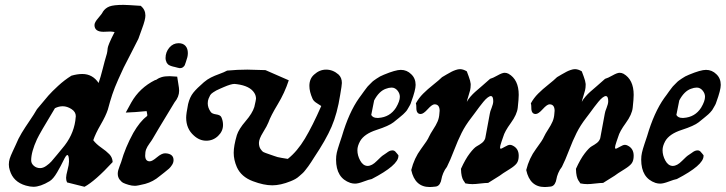

<svg xmlns="http://www.w3.org/2000/svg" viewBox="-20 -752 2922 773"><path d="M257.8 -101.6Q257.8 -127.9 251 -127.9Q246.1 -127.9 235.8 -106.4Q225.6 -85 210 -58.1Q194.3 -31.2 179.7 -22.5Q142.6 0 114.3 0Q101.6 0 84 -4.9Q33.2 -19.5 19.5 -66.4Q15.6 -78.1 15.6 -89.8Q15.6 -101.6 19 -112.8Q22.5 -124 31.2 -142.6Q40 -161.1 43 -168Q53.7 -194.3 67.4 -216.8Q81.1 -239.3 99.1 -265.6Q117.2 -292 128.9 -312.5Q161.1 -351.6 174.8 -367.2Q188.5 -382.8 213.9 -406.2Q239.3 -429.7 267.6 -447.3Q291 -454.1 311.5 -454.1Q352.5 -454.1 377 -418Q384.8 -440.4 393.6 -475.1Q402.3 -509.8 407.2 -525.4Q411.1 -537.1 412.1 -545.4Q413.1 -553.7 413.6 -558.6Q414.1 -563.5 420.4 -579.1Q426.8 -594.7 441.4 -623Q429.7 -625 423.8 -625Q418.9 -625 409.7 -624.5Q400.4 -624 396.5 -624Q360.4 -624 360.4 -651.4Q360.4 -662.1 375.5 -679.2Q390.6 -696.3 394.5 -705.1Q404.3 -719.7 420.9 -726.1Q437.5 -732.4 477.5 -732.4Q490.2 -732.4 546.9 -728.5Q565.4 -712.9 565.4 -689.5Q565.4 -672.9 552.2 -637.7Q539.1 -602.5 537.1 -595.7Q530.3 -581.1 507.8 -538.1Q485.4 -495.1 478 -480Q470.7 -464.8 456.1 -432.1Q441.4 -399.4 432.1 -371.6Q422.9 -343.8 414.1 -310.5Q406.2 -286.1 385.3 -250Q364.3 -213.9 355.5 -187.5Q367.2 -171.9 387.7 -157.7Q408.2 -143.6 420.4 -130.9Q432.6 -118.2 433.6 -99.6Q363.3 -23.4 320.3 0L250 -17.6Q246.1 -25.4 246.1 -36.1Q246.1 -45.9 252 -67.9Q257.8 -89.8 257.8 -101.6ZM105.5 -106.4Q105.5 -93.8 116.2 -84.5Q127 -75.2 141.6 -75.2Q153.3 -75.2 166 -84Q178.7 -92.8 187 -102.1Q195.3 -111.3 210 -129.4Q224.6 -147.5 230.5 -154.3Q274.4 -205.1 283.2 -265.6Q285.2 -279.3 285.2 -284.2Q285.2 -301.8 267.6 -313Q250 -324.2 232.4 -324.2Q216.8 -324.2 201.2 -316.4Q139.6 -214.8 128.9 -191.4Q105.5 -140.6 105.5 -106.4Z M699.2 -578.1Q716.8 -578.1 726.6 -567.4Q736.3 -556.6 736.3 -538.1Q736.3 -530.3 734.4 -522Q732.4 -513.7 728.5 -502.9Q725.6 -494.1 724.1 -490.2Q722.7 -486.3 717.3 -481.9Q711.9 -477.5 704.1 -477.5Q697.3 -478.5 683.6 -482.4Q681.6 -482.4 676.8 -483.9Q671.9 -485.4 670.4 -485.8Q668.9 -486.3 665 -487.8Q661.1 -489.3 659.2 -490.7Q657.2 -492.2 655.3 -494.1Q653.3 -496.1 651.4 -499Q646.5 -508.8 646.5 -518.6Q646.5 -542 661.6 -560.1Q676.8 -578.1 699.2 -578.1ZM646.5 -134.8Q678.7 -132.8 678.7 -107.4Q678.7 -97.7 672.9 -88.4Q667 -79.1 660.6 -73.2Q654.3 -67.4 641.6 -57.6Q628.9 -47.9 623 -43Q596.7 -20.5 564.5 -11.7Q533.2 -3.9 523.4 -3.9Q510.7 -3.9 498 -7.8Q484.4 -11.7 476.6 -15.6Q468.8 -19.5 461.4 -29.3Q454.1 -39.1 454.1 -52.7Q454.1 -59.6 456.1 -66.9Q458 -74.2 461.9 -84Q465.8 -93.8 467.8 -99.6Q484.4 -158.2 516.6 -216.8Q543 -262.7 570.3 -283.2Q573.2 -285.2 573.2 -288.6Q573.2 -292 571.8 -296.9Q570.3 -301.8 570.3 -304.7Q521.5 -299.8 486.3 -298.8L508.8 -339.8Q542 -398.4 604.5 -429.7H605.5Q608.4 -429.7 613.3 -433.6Q618.2 -437.5 630.4 -441.4Q642.6 -445.3 663.1 -445.3Q669.9 -445.3 693.4 -443.4Q694.3 -434.6 697.8 -415.5Q701.2 -396.5 701.2 -386.7Q701.2 -362.3 682.6 -339.8Q599.6 -203.1 594.7 -193.4Q590.8 -186.5 581.5 -173.8Q572.3 -161.1 568.4 -150.9Q564.5 -140.6 564.5 -126Q564.5 -102.5 583 -102.5Q592.8 -102.5 611.8 -118.7Q630.9 -134.8 644.5 -134.8Z M877.9 -249Q877.9 -223.6 857.9 -204.6Q837.9 -185.5 810.5 -185.5Q783.2 -185.5 760.7 -206.1Q729.5 -233.4 729.5 -278.3Q729.5 -293.9 737.3 -333Q744.1 -361.3 758.3 -378.9Q772.5 -396.5 800.8 -420.9Q814.5 -432.6 829.1 -439.9Q843.8 -447.3 862.8 -454.1Q881.8 -460.9 894.5 -467.8Q936.5 -471.7 975.6 -471.7Q994.1 -471.7 1048.8 -469.7L1142.6 -428.7Q1126 -377.9 1098.1 -332Q1070.3 -286.1 1060.5 -258.8Q1055.7 -246.1 1039.1 -219.2Q1022.5 -192.4 1022.5 -176.8Q1022.5 -162.1 1028.8 -152.3Q1035.2 -142.6 1041 -139.6Q1046.9 -136.7 1063 -131.3Q1079.1 -126 1084 -124Q1095.7 -119.1 1114.7 -116.2Q1133.8 -113.3 1138.7 -112.3Q1176.8 -142.6 1207.5 -193.8Q1238.3 -245.1 1273.4 -325.2Q1271.5 -327.1 1256.8 -335.9Q1242.2 -344.7 1238.3 -354.5Q1225.6 -382.8 1225.6 -406.2Q1225.6 -435.5 1245.1 -452.1Q1266.6 -471.7 1293 -471.7Q1320.3 -471.7 1342.8 -452.1Q1356.4 -439.5 1356.4 -418Q1356.4 -409.2 1349.6 -370.1Q1337.9 -294.9 1314.9 -241.7Q1292 -188.5 1244.1 -117.2Q1241.2 -112.3 1232.9 -99.6Q1224.6 -86.9 1221.2 -82.5Q1217.8 -78.1 1210.4 -68.4Q1203.1 -58.6 1197.8 -54.2Q1192.4 -49.8 1185.1 -43Q1177.7 -36.1 1168.9 -31.2Q1160.2 -26.4 1150.4 -22.5Q1109.4 -5.9 1076.2 -5.9Q1042 -5.9 998 -22.5Q951.2 -40 933.6 -79.1Q920.9 -108.4 920.9 -136.7Q920.9 -165 933.6 -208Q941.4 -232.4 968.8 -264.2Q996.1 -295.9 1003.9 -321.3Q1010.7 -350.6 1010.7 -354.5Q1010.7 -367.2 1003.9 -377.9Q986.3 -406.2 933.6 -413.1Q929.7 -414.1 923.8 -414.1Q910.2 -414.1 880.9 -401.4Q877.9 -400.4 866.2 -395Q854.5 -389.6 850.6 -387.7Q846.7 -385.7 837.9 -379.9Q829.1 -374 826.2 -368.7Q823.2 -363.3 819.8 -355Q816.4 -346.7 816.4 -335.9Q816.4 -318.4 828.1 -301.8Q833 -293.9 850.1 -291.5Q867.2 -289.1 871.1 -280.3Q877.9 -265.6 877.9 -249Z M1418.9 -147.5Q1418.9 -126 1430.2 -105.5Q1441.4 -85 1459 -84H1460Q1477.5 -84 1497.1 -104Q1516.6 -124 1525.4 -128.9Q1529.3 -130.9 1536.1 -136.2Q1543 -141.6 1548.3 -144Q1553.7 -146.5 1559.6 -146.5H1562.5Q1567.4 -145.5 1570.8 -142.6Q1574.2 -139.6 1577.6 -134.8Q1581.1 -129.9 1584 -127V-124Q1584 -86.9 1476.6 -31.2Q1465.8 -29.3 1443.8 -21Q1421.9 -12.7 1409.2 -12.7Q1400.4 -12.7 1390.6 -15.6Q1333 -35.2 1333 -109.4Q1333 -124 1335.9 -137.2Q1338.9 -150.4 1346.2 -172.4Q1353.5 -194.3 1356.4 -203.1Q1384.8 -299.8 1425.8 -357.4Q1427.7 -359.4 1435.5 -370.6Q1443.4 -381.8 1445.3 -384.3Q1447.3 -386.7 1454.1 -396Q1460.9 -405.3 1463.9 -407.7Q1466.8 -410.2 1473.6 -417.5Q1480.5 -424.8 1484.9 -427.7Q1489.3 -430.7 1496.1 -435.5Q1502.9 -440.4 1510.3 -444.3Q1517.6 -448.2 1525.4 -451.2Q1572.3 -470.7 1593.8 -470.7Q1618.2 -470.7 1635.7 -453.1Q1653.3 -436.5 1653.3 -410.2Q1653.3 -389.6 1635.7 -341.8Q1633.8 -335 1630.9 -329.6Q1627.9 -324.2 1624.5 -318.4Q1621.1 -312.5 1618.7 -308.6Q1616.2 -304.7 1610.8 -299.3Q1605.5 -293.9 1603 -291.5Q1600.6 -289.1 1593.8 -283.7Q1586.9 -278.3 1585 -276.4Q1583 -274.4 1574.7 -268.1Q1566.4 -261.7 1564.5 -259.8Q1545.9 -245.1 1496.1 -229Q1446.3 -212.9 1429.7 -183.6Q1418.9 -164.1 1418.9 -147.5ZM1589.8 -362.3Q1589.8 -376 1580.1 -387.7Q1570.3 -399.4 1556.6 -399.4Q1545.9 -399.4 1533.2 -394.5Q1505.9 -384.8 1486.3 -347.7Q1475.6 -293 1474.6 -289.1Q1481.4 -277.3 1498 -277.3H1503.9Q1549.8 -280.3 1574.2 -318.4Q1589.8 -344.7 1589.8 -362.3Z M1965.8 -344.7Q1965.8 -365.2 1956.1 -365.2Q1951.2 -365.2 1943.4 -359.4Q1935.5 -353.5 1926.3 -342.3Q1917 -331.1 1909.7 -321.3Q1902.3 -311.5 1892.1 -297.4Q1881.8 -283.2 1877 -277.3Q1853.5 -247.1 1838.4 -216.8Q1823.2 -186.5 1808.1 -147Q1793 -107.4 1779.3 -80.1Q1770.5 -69.3 1764.6 -55.2Q1758.8 -41 1757.3 -30.8Q1755.9 -20.5 1750.5 -11.7Q1745.1 -2.9 1735.4 -1Q1717.8 1 1710 1Q1650.4 1 1635.7 -67.4Q1647.5 -115.2 1674.8 -151.9Q1702.1 -188.5 1707 -201.2Q1712.9 -213.9 1724.1 -231Q1735.4 -248 1741.7 -262.7Q1748 -277.3 1749 -294.9Q1749 -296.9 1749.5 -300.8Q1750 -304.7 1750 -305.7Q1750 -332 1729.5 -332Q1719.7 -332 1702.1 -312.5Q1684.6 -293 1673.8 -293Q1656.2 -293 1656.2 -317.4V-320.3Q1656.2 -331.1 1654.3 -335.9Q1666 -357.4 1683.6 -375Q1701.2 -392.6 1724.6 -411.1Q1748 -429.7 1759.8 -441.4Q1765.6 -445.3 1778.8 -452.6Q1792 -460 1798.3 -463.4Q1804.7 -466.8 1814.5 -470.2Q1824.2 -473.6 1832 -473.6Q1844.7 -473.6 1859.4 -464.8Q1860.4 -461.9 1867.2 -443.8Q1874 -425.8 1875 -414.1V-410.2Q1875 -398.4 1872.6 -388.2Q1870.1 -377.9 1865.7 -364.7Q1861.3 -351.6 1859.4 -341.8Q1864.3 -351.6 1874 -362.8Q1883.8 -374 1892.6 -381.8Q1901.4 -389.6 1921.4 -406.7Q1941.4 -423.8 1953.1 -434.6Q1963.9 -437.5 1982.9 -448.2Q2002 -459 2011.7 -459Q2019.5 -459 2027.3 -455.1Q2068.4 -431.6 2068.4 -370.1Q2068.4 -353.5 2064.5 -318.4Q2061.5 -291 2036.6 -256.8Q2011.7 -222.7 2005.9 -201.2Q2004.9 -198.2 1999 -181.2Q1993.2 -164.1 1993.2 -158.2Q1993.2 -153.3 1996.1 -153.3Q1998 -153.3 2000 -154.3Q2005.9 -157.2 2012.7 -161.1Q2019.5 -165 2024.4 -167Q2029.3 -168.9 2033.2 -168.9Q2038.1 -168.9 2043.9 -166Q2068.4 -154.3 2068.4 -125Q2068.4 -105.5 2060.5 -94.7Q2052.7 -84 2032.2 -71.3Q2011.7 -58.6 2005.9 -54.7Q1993.2 -44.9 1972.7 -32.7Q1952.1 -20.5 1945.3 -15.6Q1934.6 -15.6 1914.1 -13.2Q1893.6 -10.7 1881.8 -10.7Q1868.2 -10.7 1853.5 -13.7Q1852.5 -15.6 1849.6 -20Q1846.7 -24.4 1845.2 -26.4Q1843.8 -28.3 1841.8 -33.7Q1839.8 -39.1 1838.9 -43.5Q1837.9 -47.9 1836.9 -55.7Q1835.9 -63.5 1835.9 -72.3Q1853.5 -111.3 1871.1 -134.3Q1888.7 -157.2 1899.4 -163.1Q1910.2 -168.9 1919.9 -176.3Q1929.7 -183.6 1933.6 -195.3Q1943.4 -250 1952.1 -294.9Q1953.1 -302.7 1959.5 -318.4Q1965.8 -334 1965.8 -344.7Z M2428.7 -344.7Q2428.7 -365.2 2418.9 -365.2Q2414.1 -365.2 2406.2 -359.4Q2398.4 -353.5 2389.2 -342.3Q2379.9 -331.1 2372.6 -321.3Q2365.2 -311.5 2355 -297.4Q2344.7 -283.2 2339.8 -277.3Q2316.4 -247.1 2301.3 -216.8Q2286.1 -186.5 2271 -147Q2255.9 -107.4 2242.2 -80.1Q2233.4 -69.3 2227.5 -55.2Q2221.7 -41 2220.2 -30.8Q2218.8 -20.5 2213.4 -11.7Q2208 -2.9 2198.2 -1Q2180.7 1 2172.9 1Q2113.3 1 2098.6 -67.4Q2110.4 -115.2 2137.7 -151.9Q2165 -188.5 2169.9 -201.2Q2175.8 -213.9 2187 -231Q2198.2 -248 2204.6 -262.7Q2210.9 -277.3 2211.9 -294.9Q2211.9 -296.9 2212.4 -300.8Q2212.9 -304.7 2212.9 -305.7Q2212.9 -332 2192.4 -332Q2182.6 -332 2165 -312.5Q2147.5 -293 2136.7 -293Q2119.1 -293 2119.1 -317.4V-320.3Q2119.1 -331.1 2117.2 -335.9Q2128.9 -357.4 2146.5 -375Q2164.1 -392.6 2187.5 -411.1Q2210.9 -429.7 2222.7 -441.4Q2228.5 -445.3 2241.7 -452.6Q2254.9 -460 2261.2 -463.4Q2267.6 -466.8 2277.3 -470.2Q2287.1 -473.6 2294.9 -473.6Q2307.6 -473.6 2322.3 -464.8Q2323.2 -461.9 2330.1 -443.8Q2336.9 -425.8 2337.9 -414.1V-410.2Q2337.9 -398.4 2335.4 -388.2Q2333 -377.9 2328.6 -364.7Q2324.2 -351.6 2322.3 -341.8Q2327.1 -351.6 2336.9 -362.8Q2346.7 -374 2355.5 -381.8Q2364.3 -389.6 2384.3 -406.7Q2404.3 -423.8 2416 -434.6Q2426.8 -437.5 2445.8 -448.2Q2464.8 -459 2474.6 -459Q2482.4 -459 2490.2 -455.1Q2531.2 -431.6 2531.2 -370.1Q2531.2 -353.5 2527.3 -318.4Q2524.4 -291 2499.5 -256.8Q2474.6 -222.7 2468.8 -201.2Q2467.8 -198.2 2461.9 -181.2Q2456.1 -164.1 2456.1 -158.2Q2456.1 -153.3 2459 -153.3Q2460.9 -153.3 2462.9 -154.3Q2468.8 -157.2 2475.6 -161.1Q2482.4 -165 2487.3 -167Q2492.2 -168.9 2496.1 -168.9Q2501 -168.9 2506.8 -166Q2531.2 -154.3 2531.2 -125Q2531.2 -105.5 2523.4 -94.7Q2515.6 -84 2495.1 -71.3Q2474.6 -58.6 2468.8 -54.7Q2456.1 -44.9 2435.5 -32.7Q2415 -20.5 2408.2 -15.6Q2397.5 -15.6 2377 -13.2Q2356.4 -10.7 2344.7 -10.7Q2331.1 -10.7 2316.4 -13.7Q2315.4 -15.6 2312.5 -20Q2309.6 -24.4 2308.1 -26.4Q2306.6 -28.3 2304.7 -33.7Q2302.7 -39.1 2301.8 -43.5Q2300.8 -47.9 2299.8 -55.7Q2298.8 -63.5 2298.8 -72.3Q2316.4 -111.3 2334 -134.3Q2351.6 -157.2 2362.3 -163.1Q2373 -168.9 2382.8 -176.3Q2392.6 -183.6 2396.5 -195.3Q2406.2 -250 2415 -294.9Q2416 -302.7 2422.4 -318.4Q2428.7 -334 2428.7 -344.7Z M2647.5 -147.5Q2647.5 -126 2658.7 -105.5Q2669.9 -85 2687.5 -84H2688.5Q2706.1 -84 2725.6 -104Q2745.1 -124 2753.9 -128.9Q2757.8 -130.9 2764.6 -136.2Q2771.5 -141.6 2776.9 -144Q2782.2 -146.5 2788.1 -146.5H2791Q2795.9 -145.5 2799.3 -142.6Q2802.7 -139.6 2806.2 -134.8Q2809.6 -129.9 2812.5 -127V-124Q2812.5 -86.9 2705.1 -31.2Q2694.3 -29.3 2672.4 -21Q2650.4 -12.7 2637.7 -12.7Q2628.9 -12.7 2619.1 -15.6Q2561.5 -35.2 2561.5 -109.4Q2561.5 -124 2564.5 -137.2Q2567.4 -150.4 2574.7 -172.4Q2582 -194.3 2585 -203.1Q2613.3 -299.8 2654.3 -357.4Q2656.2 -359.4 2664.1 -370.6Q2671.9 -381.8 2673.8 -384.3Q2675.8 -386.7 2682.6 -396Q2689.5 -405.3 2692.4 -407.7Q2695.3 -410.2 2702.1 -417.5Q2709 -424.8 2713.4 -427.7Q2717.8 -430.7 2724.6 -435.5Q2731.4 -440.4 2738.8 -444.3Q2746.1 -448.2 2753.9 -451.2Q2800.8 -470.7 2822.3 -470.7Q2846.7 -470.7 2864.3 -453.1Q2881.8 -436.5 2881.8 -410.2Q2881.8 -389.6 2864.3 -341.8Q2862.3 -335 2859.4 -329.6Q2856.4 -324.2 2853 -318.4Q2849.6 -312.5 2847.2 -308.6Q2844.7 -304.7 2839.4 -299.3Q2834 -293.9 2831.5 -291.5Q2829.1 -289.1 2822.3 -283.7Q2815.4 -278.3 2813.5 -276.4Q2811.5 -274.4 2803.2 -268.1Q2794.9 -261.7 2793 -259.8Q2774.4 -245.1 2724.6 -229Q2674.8 -212.9 2658.2 -183.6Q2647.5 -164.1 2647.5 -147.5ZM2818.4 -362.3Q2818.4 -376 2808.6 -387.7Q2798.8 -399.4 2785.2 -399.4Q2774.4 -399.4 2761.7 -394.5Q2734.4 -384.8 2714.8 -347.7Q2704.1 -293 2703.1 -289.1Q2710 -277.3 2726.6 -277.3H2732.4Q2778.3 -280.3 2802.7 -318.4Q2818.4 -344.7 2818.4 -362.3Z"/></svg>

Font: Essays1743
Style: Italic
Weight: 500
Italic angle: -10°
Designer: Based on the typeface in a 1743 English translation of the essays of Montaigne.  PostScript/TrueType font designed by Jo
Version: Version 002.100